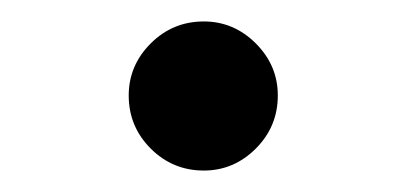

<svg xmlns="http://www.w3.org/2000/svg" viewBox="-20 -425 390 179"><path d="M170 -266Q141 -266 120.5 -286.5Q100 -307 100 -336Q100 -364 120.5 -384.5Q141 -405 170 -405Q198 -405 218.5 -384.5Q239 -364 239 -336Q239 -307 218.5 -286.5Q198 -266 170 -266Z"/></svg>

Font: Inconsolata ExtraCondensed Black
Style: Regular
Weight: 900
Width: 2
Monospace: yes
Designer: Raph Levien, Cyreal, Brenton Simpson
Foundry: Raph Levien, Cyreal, Google
Version: Version 3.001; ttfautohint (v1.8.2.53-6de2)